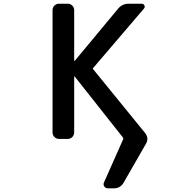

<svg xmlns="http://www.w3.org/2000/svg" viewBox="-20 -774 1040 1040"><path d="M649.4 215.8Q631.8 246.1 596.7 246.1H563.5Q551.8 246.1 544.9 235.8Q538.1 225.6 543 214.8L647.5 -20.5Q649.4 -24.4 646.5 -28.3L384.8 -359.4Q383.8 -360.4 382.8 -360.4Q381.8 -360.4 381.8 -359.4V-56.6Q381.8 -42 371.6 -31.7Q361.3 -21.5 346.7 -21.5H299.8Q285.2 -21.5 274.9 -31.7Q264.6 -42 264.6 -56.6V-718.8Q264.6 -733.4 274.9 -743.7Q285.2 -753.9 299.8 -753.9H346.7Q361.3 -753.9 371.6 -743.7Q381.8 -733.4 381.8 -718.8V-445.3Q381.8 -444.3 382.8 -444.3Q383.8 -444.3 384.8 -444.3L620.1 -727.5Q642.6 -753.9 676.8 -753.9H747.1Q757.8 -753.9 762.2 -744.6Q766.6 -735.4 759.8 -727.5L484.4 -405.3Q481.4 -402.3 484.4 -399.4L766.6 -52.7Q778.3 -37.1 778.3 -21.5Q778.3 -8.8 770.5 4.9Z"/></svg>

Font: Gen Jyuu Gothic L Monospace Medium
Style: Regular
Weight: 500
Designer: [Source Han Sans]
Ryoko NISHIZUKA  (kana & ideographs); Paul D. Hunt (Latin, Greek & Cyrillic); Wenlong ZHANG  (bopomofo
Version: Version 1.002.20150607